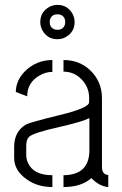

<svg xmlns="http://www.w3.org/2000/svg" viewBox="-20 -756 494 775"><path d="M142.6 -667Q142.6 -708 179.7 -728.5Q195.3 -736.3 211.9 -736.3Q252.9 -736.3 273.4 -699.2Q281.2 -683.6 281.2 -667Q281.2 -626 244.1 -605.5Q228.5 -597.7 211.9 -597.7Q170.9 -597.7 150.4 -634.8Q142.6 -650.4 142.6 -667ZM180.7 -667Q180.7 -643.6 202.1 -636.7Q208 -635.7 211.9 -635.7Q235.4 -635.7 242.2 -657.2Q243.2 -663.1 243.2 -667Q243.2 -690.4 221.7 -697.3Q215.8 -698.2 211.9 -698.2Q188.5 -698.2 181.6 -676.8Q180.7 -670.9 180.7 -667ZM37.1 -119.1Q37.1 -67.4 87.9 -32.2Q130.9 -1 191.4 -1V-48.8Q115.2 -48.8 92.8 -98.6Q85.9 -114.3 85.9 -131.8V-167Q85.9 -192.4 96.7 -203.1Q113.3 -219.7 218.8 -243.2Q312.5 -264.6 340.8 -279.3V-147.5Q339.8 -49.8 236.3 -48.8V-1Q301.8 -1 341.8 -31.2Q345.7 -34.2 348.6 -37.1Q380.9 -3.9 417 -1V-49.8Q391.6 -50.8 391.6 -83V-359.4Q391.6 -427.7 342.8 -473.6Q299.8 -513.7 236.3 -513.7V-466.8Q284.2 -466.8 316.4 -427.7Q339.8 -398.4 339.8 -360.4V-343.8Q340.8 -320.3 218.8 -291Q102.5 -262.7 85.9 -253.9Q38.1 -226.6 37.1 -165ZM43.9 -384.8 89.8 -367.2Q89.8 -422.9 139.6 -451.2Q164.1 -465.8 191.4 -465.8V-513.7Q126 -513.7 79.1 -466.8Q43.9 -429.7 43.9 -384.8Z"/></svg>

Font: Post No Bills Colombo
Style: Regular
Weight: 500
Designer: Kosala Senevirathne, Siva Puranthara, Lasantha Premarathna, Tharique Azeez
Foundry: Mooniak
Version: Version 1.220 ; ttfautohint (v1.5)